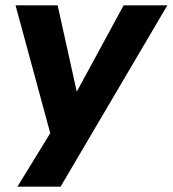

<svg xmlns="http://www.w3.org/2000/svg" viewBox="-20 -516 644 716"><path d="M45 180 185 -48 177 16 38 -496H195L272 -148H252L441 -496H604L206 180Z"/></svg>

Font: Nunito Sans 10pt ExtraBold
Style: Italic
Weight: 800
Italic angle: -9°
Designer: Vernon Adams
Foundry: Vernon Adams
Version: Version 3.101;gftools[0.9.27]